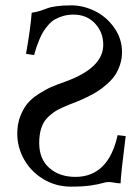

<svg xmlns="http://www.w3.org/2000/svg" viewBox="-20 -678 519 710"><path d="M97.2 -630.9C94.2 -591.1 87.2 -540.5 76.2 -479L106 -474.1C109.2 -485.8 112.1 -495.6 114.7 -503.4C117.4 -511.2 121 -520.8 125.7 -532.2C130.5 -543.6 135.3 -553.2 140.1 -561C145 -568.8 151.2 -577.1 158.7 -585.7C166.2 -594.3 174.2 -601.2 182.9 -606.2C191.5 -611.2 201.7 -615.5 213.6 -618.9C225.5 -622.3 238.3 -624 252 -624C284.2 -624 310.5 -613.2 331.1 -591.6C351.6 -569.9 361.8 -543.5 361.8 -512.2C361.8 -455.2 314.9 -409.8 221.2 -376C199.1 -368.2 182 -361.7 169.9 -356.4C155.9 -350.3 140.3 -341.6 123 -330.6C105.8 -319.5 92 -307.7 81.5 -295.2C71.1 -282.6 62.3 -266.8 54.9 -247.8C47.6 -228.8 43.9 -207.5 43.9 -184.1C43.9 -150.2 52.3 -118.3 69.1 -88.4C85.9 -58.4 109.6 -34.2 140.4 -15.6C171.1 2.9 205.1 12.2 242.2 12.2C270.8 12.2 294.8 10.8 314 8.1C333.2 5.3 347.7 2.4 357.4 -0.5C367.2 -3.4 374.7 -4.9 379.9 -4.9C386.7 -4.9 394.7 -4.1 403.8 -2.4C412.9 -0.8 420.2 0 425.8 0C426.8 -25.1 433.1 -83.3 444.8 -174.8L415 -178.2C392.3 -75.4 340.2 -23.9 258.8 -23.9C219.4 -23.9 187.3 -34.9 162.4 -56.9C137.5 -78.9 125 -109.5 125 -148.9C125 -170.7 127.7 -189.6 133.1 -205.6C138.4 -221.5 146.8 -234.9 158.2 -245.6C169.6 -256.3 180.9 -264.8 192.1 -271C203.4 -277.2 217.9 -283.9 235.8 -291C248.9 -295.9 260.1 -300.3 269.5 -304.2C279 -308.1 291 -313.6 305.7 -320.8C320.3 -328 332.8 -335 343.3 -341.8C353.7 -348.6 364.7 -357.3 376.5 -367.7C388.2 -378.1 397.8 -388.8 405.3 -399.9C412.8 -411 418.9 -423.8 423.8 -438.5C428.7 -453.1 431.2 -468.6 431.2 -484.9C431.2 -518.4 421.5 -548.7 402.1 -575.9C382.7 -603.1 358.8 -623.6 330.3 -637.5C301.8 -651.3 272.8 -658.2 243.2 -658.2C222 -658.2 203.9 -657.1 189 -655C174 -652.9 163.1 -650.5 156.2 -647.7C149.4 -644.9 140.7 -641.8 130.1 -638.4C119.5 -635 108.6 -632.5 97.2 -630.9Z"/></svg>

Font: Linux Biolinum G
Style: Bold
Weight: 700
Designer: Philipp H. Poll
Foundry: Philipp H. Poll
Version: Version 1.1.0